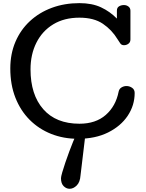

<svg xmlns="http://www.w3.org/2000/svg" viewBox="-20 -869 928 1219"><path d="M475.1 12.2Q382.8 12.2 304.4 -19Q226.1 -50.3 168 -108.6Q109.9 -167 77.6 -249.3Q45.4 -331.5 45.4 -434.1Q45.4 -527.3 78.1 -603.8Q110.8 -680.2 170.2 -735.1Q229.5 -790 309.6 -819.6Q389.6 -849.1 484.4 -849.1Q564.5 -849.1 621.3 -822.5Q678.2 -795.9 722.2 -751V-801.8Q722.2 -820.3 735.6 -828.6Q749 -836.9 767.1 -836.9Q783.2 -836.9 795.7 -827.4Q808.1 -817.9 808.1 -800.8V-618.2Q808.1 -601.1 795.7 -591.6Q783.2 -582 767.1 -582Q750.5 -582 742.7 -595Q734.9 -607.9 726.1 -620.1Q690.4 -679.2 633.3 -718Q576.2 -756.8 484.4 -756.8Q387.7 -756.8 318.1 -714.6Q248.5 -672.4 211.2 -598.1Q173.8 -523.9 173.8 -428.7Q173.8 -268.1 254.6 -175.8Q335.4 -83.5 484.4 -83.5Q587.9 -83.5 651.6 -139.4Q715.3 -195.3 733.4 -288.1Q737.3 -305.7 752 -314.2Q766.6 -322.8 783.2 -322.8Q802.2 -322.8 818.6 -311.5Q835 -300.3 835 -278.8Q835 -200.2 790.8 -134Q746.6 -67.9 665.8 -27.8Q585 12.2 475.1 12.2ZM421.9 329.6Q400.9 329.6 384 312.7Q367.2 295.9 367.2 262.7Q367.2 252.9 375 225.8Q382.8 198.7 394.8 163.3Q406.7 127.9 419.7 93.3Q432.6 58.6 443.1 33Q453.6 7.3 458 0H520.5L491.2 244.6Q488.3 287.6 467 308.6Q445.8 329.6 421.9 329.6Z"/></svg>

Font: Cutive
Style: Regular
Weight: 400
Version: Version 1.100; ttfautohint (v1.8.4.7-5d5b)